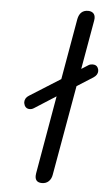

<svg xmlns="http://www.w3.org/2000/svg" viewBox="-54 -795 475 841"><g transform="rotate(5 183.0 -374.5)"><path d="M366 -500Q366 -483 348 -471L277 -426L207 -30Q204 -12 192.5 -1Q181 10 163 10Q133 10 133 -19Q133 -26 134 -30L194 -374L100 -314Q91 -308 81 -308Q66 -308 59 -321Q55 -331 55 -336Q55 -355 73 -366L208 -451L255 -719Q263 -759 299 -759Q313 -759 321.5 -751.5Q330 -744 330 -729Q330 -723 329 -719L291 -503L321 -522Q329 -527 339 -527Q356 -527 362 -515Q366 -508 366 -500Z"/></g></svg>

Font: Kodchasan
Style: Italic
Weight: 400
Italic angle: -10°
Version: Version 1.000; ttfautohint (v1.6)